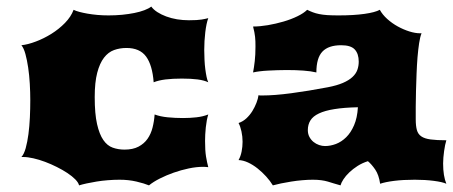

<svg xmlns="http://www.w3.org/2000/svg" viewBox="-20 -557 1374 582"><path d="M44.9 -81.1Q52.7 -89.4 57.9 -107.9Q63 -126.5 66.2 -150.4Q69.3 -174.3 70.6 -201.2Q71.8 -228 71.8 -252.9Q71.8 -277.3 70.3 -303.2Q68.8 -329.1 65.4 -352.1Q62 -375 57.1 -393.1Q52.2 -411.1 44.9 -419.9Q64.5 -421.9 88.9 -431.2Q113.3 -440.4 136 -454.6Q158.7 -468.8 177 -487.5Q195.3 -506.3 203.1 -527.3Q209.5 -523.9 220.5 -521Q231.4 -518.1 245.4 -515.6Q259.3 -513.2 275.6 -511.7Q292 -510.3 309.1 -510.3Q330.1 -510.3 350.1 -512.2Q370.1 -514.2 387.2 -517.6Q404.3 -521 417.7 -526.1Q431.2 -531.2 438.5 -537.1Q445.3 -527.8 457 -520.3Q468.8 -512.7 483.9 -507.1Q499 -501.5 516.6 -498.5Q534.2 -495.6 552.7 -495.6Q578.6 -495.6 591.3 -497.8Q604 -500 611.3 -502Q605.5 -486.3 602.3 -459.5Q599.1 -432.6 599.1 -405.3Q599.1 -390.6 599.9 -375.7Q600.6 -360.8 602.3 -347.7Q604 -334.5 606.2 -324Q608.4 -313.5 611.3 -307.6Q599.1 -313.5 579.1 -316.2Q559.1 -318.8 531.2 -318.8Q503.4 -318.8 481.9 -316.2Q460.4 -313.5 445.8 -307.6Q441.9 -359.4 422.9 -385.5Q403.8 -411.6 363.3 -411.6Q343.3 -411.6 325.7 -405.3Q308.1 -398.9 295.2 -382.1Q282.2 -365.2 274.7 -336.4Q267.1 -307.6 267.1 -262.7Q267.1 -211.9 274.2 -180.9Q281.2 -149.9 293.2 -132.6Q305.2 -115.2 321.8 -109.4Q338.4 -103.5 357.4 -103.5Q382.8 -103.5 399.9 -112.5Q417 -121.6 427.2 -136.2Q437.5 -150.9 442.4 -170.2Q447.3 -189.5 448.7 -210Q465.8 -203.6 488.5 -201.4Q511.2 -199.2 534.7 -199.2Q555.7 -199.2 575.4 -201.4Q595.2 -203.6 611.3 -210Q608.9 -202.6 606.9 -192.1Q605 -181.6 603.8 -170.7Q602.5 -159.7 602.1 -148.9Q601.6 -138.2 601.6 -129.9Q601.6 -114.7 602.3 -103.3Q603 -91.8 604.5 -82.5Q606 -73.2 607.7 -65.4Q609.4 -57.6 611.3 -50.3Q607.4 -50.8 603.5 -51Q599.6 -51.3 595.7 -51.3Q575.2 -51.3 552 -46.4Q528.8 -41.5 506.6 -33.7Q484.4 -25.9 464.6 -15.9Q444.8 -5.9 431.6 4.9Q417.5 -1 393.8 -6.6Q370.1 -12.2 342.3 -12.2Q324.7 -12.2 306.6 -10.7Q288.6 -9.3 272.5 -6.6Q256.3 -3.9 242.7 -1Q229 2 219.7 4.9Q217.8 -3.4 208.3 -13.2Q198.7 -22.9 184.3 -32.5Q169.9 -42 152.3 -50.8Q134.8 -59.6 116.7 -66.4Q98.6 -73.2 81.3 -77.1Q64 -81.1 50.3 -81.1Z M703.1 -71.8Q709.5 -83 712.4 -97.7Q715.3 -112.3 715.3 -127.4Q715.3 -143.1 711.9 -158.7Q708.5 -174.3 703.1 -184.1Q716.3 -188.5 726.8 -198.2Q737.3 -208 744.9 -220.2Q752.4 -232.4 757.3 -245.1Q762.2 -257.8 763.7 -268.6Q766.1 -267.6 769 -267.6Q772 -267.6 775.4 -267.6Q811.5 -267.6 862.8 -274.4Q914.1 -281.2 973.6 -292.5Q1001.5 -297.9 1019.5 -305.7Q1037.6 -313.5 1048.3 -323.5Q1059.1 -333.5 1063.2 -345.2Q1067.4 -356.9 1067.4 -370.1Q1067.4 -394 1055.4 -407Q1043.5 -419.9 1014.2 -419.9Q975.6 -419.9 957.3 -400.6Q939 -381.3 939 -337.4Q922.9 -341.3 899.9 -343Q877 -344.7 849.1 -344.7Q835 -344.7 820.6 -344.2Q806.2 -343.8 792.5 -343Q778.8 -342.3 767.1 -340.8Q755.4 -339.4 747.1 -337.4Q750 -352.5 752.2 -371.6Q754.4 -390.6 754.4 -416Q754.4 -424.3 754.2 -431.4Q753.9 -438.5 753.2 -445.3Q752.4 -452.1 751 -459.7Q749.5 -467.3 747.1 -476.6Q767.6 -476.6 792 -480.7Q816.4 -484.9 839.6 -491.7Q862.8 -498.5 881.8 -507.8Q900.9 -517.1 911.1 -527.3Q919.9 -522.9 928.2 -519.8Q936.5 -516.6 947.3 -514.4Q958 -512.2 972.2 -511.2Q986.3 -510.3 1006.3 -510.3Q1052.2 -510.3 1084.7 -514.9Q1117.2 -519.5 1131.3 -527.3Q1139.2 -512.7 1153.8 -499.5Q1168.5 -486.3 1185.8 -476.8Q1203.1 -467.3 1220.9 -461.7Q1238.8 -456.1 1253.4 -456.1H1257.8Q1253.4 -445.3 1250.5 -426.3Q1247.6 -407.2 1245.6 -383.5Q1243.7 -359.9 1242.7 -333.5Q1241.7 -307.1 1241 -281.5Q1240.2 -255.9 1240.2 -233.4Q1240.2 -210.9 1240.2 -195.3Q1240.2 -175.3 1243.7 -162.8Q1247.1 -150.4 1257.1 -143.6Q1267.1 -136.7 1285.4 -134.3Q1303.7 -131.8 1333 -131.8Q1331.1 -126 1329.3 -117.4Q1327.6 -108.9 1326.2 -99.1Q1324.7 -89.4 1324 -79.6Q1323.2 -69.8 1323.2 -61.5Q1323.2 -23.4 1333 0Q1321.3 -5.4 1294.9 -8.8Q1268.6 -12.2 1237.3 -12.2Q1202.1 -12.2 1175 -8.8Q1147.9 -5.4 1132.3 0Q1128.4 -26.9 1117.4 -43Q1106.4 -59.1 1095.2 -68.4Q1078.1 -63 1064 -54Q1049.8 -44.9 1038.8 -34.4Q1027.8 -23.9 1021 -13.4Q1014.2 -2.9 1012.2 4.9Q1001 2 991.9 -1Q982.9 -3.9 973.6 -6.6Q964.4 -9.3 953.6 -10.7Q942.9 -12.2 928.2 -12.2Q913.1 -12.2 896.2 -10.7Q879.4 -9.3 862.8 -6.6Q846.2 -3.9 831.8 -1Q817.4 2 807.1 4.9Q798.8 -8.8 786.6 -22.2Q774.4 -35.6 760.5 -46.6Q746.6 -57.6 731.7 -64.5Q716.8 -71.3 703.1 -71.8ZM913.1 -162.6Q913.1 -150.9 918 -141.8Q922.9 -132.8 930.4 -126.7Q938 -120.6 947.3 -117.4Q956.5 -114.3 965.3 -114.3Q981.4 -114.3 998.3 -120.6Q1015.1 -127 1029.3 -140.9Q1043.5 -154.8 1053.2 -177.2Q1063 -199.7 1064.9 -231.9Q1022.9 -231 993.9 -226.3Q964.8 -221.7 946.8 -213.1Q928.7 -204.6 920.9 -191.9Q913.1 -179.2 913.1 -162.6Z"/></svg>

Font: Arbutus
Style: Regular
Weight: 400
Designer: Karolina Lach
Foundry: Sorkin Type Co.
Version: Version 1.002